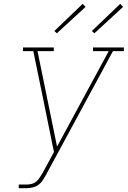

<svg xmlns="http://www.w3.org/2000/svg" viewBox="-20 -983 667 1003"><path d="M78 0V-19H119Q132 -19 146 -22.5Q160 -26 171 -36Q182 -46 189.5 -58.5Q197 -71 205 -84L262 -189L253 -232L210 -444L154 -716H100V-735H261V-716H176L278 -217L548 -716H466V-735H627V-716H570L272 -165L223 -75V-74Q214 -59 205 -44Q196 -29 182 -18.5Q168 -8 151.5 -4Q135 0 119 0ZM473 -809 460 -821 608 -963 623 -947ZM277 -809 264 -821 412 -963 427 -947Z"/></svg>

Font: Iosevka Etoile Thin
Style: Italic
Weight: 100
Italic angle: -9°
Designer: Belleve Invis
Foundry: Belleve Invis
Version: Version 22.1.2; ttfautohint (v1.8.4)